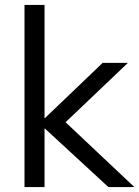

<svg xmlns="http://www.w3.org/2000/svg" viewBox="-20 -756 563 776"><path d="M79 0H160V-236H162L418 0H523L245 -262L497 -502H395L162 -279H160V-736H79Z"/></svg>

Font: Poppy and Pepper
Style: Regular
Weight: 400
Designer: Thy Ha
Foundry: Thy Ha
Version: Version 0.001;Glyphs 3.2 (3227)